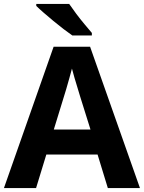

<svg xmlns="http://www.w3.org/2000/svg" viewBox="-20 -954 730 974"><path d="M527 0 475 -170H215L163 0H0L252 -717H437L690 0ZM387 -463Q382 -480 374 -506Q366 -532 358 -559Q350 -586 345 -606Q340 -586 331.5 -556.5Q323 -527 315.5 -500.5Q308 -474 304 -463L253 -297H439ZM331 -934Q346 -912 366.5 -884.5Q387 -857 408.5 -831.5Q430 -806 446 -787V-774H347Q328 -787 302.5 -806.5Q277 -826 250.5 -848Q224 -870 201 -890Q178 -910 164 -924V-934Z"/></svg>

Font: Noto Sans Kawi
Style: Bold
Weight: 700
Designer: Fadhl Haqq
Version: Version 1.000